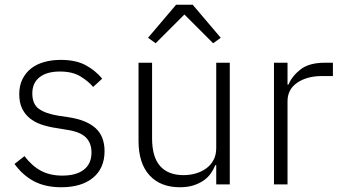

<svg xmlns="http://www.w3.org/2000/svg" viewBox="-20 -776 1437 808"><path d="M238 12Q171 12 123.5 -13Q76 -38 41 -86L83 -119Q115 -77 153 -57Q191 -37 242 -37Q301 -37 333 -62Q365 -87 365 -134Q365 -175 340.5 -198.5Q316 -222 260 -230L218 -237Q183 -242 154 -252Q125 -262 104.5 -279Q84 -296 72.5 -320.5Q61 -345 61 -380Q61 -416 74.5 -443Q88 -470 111 -488Q134 -506 166 -515Q198 -524 235 -524Q299 -524 340 -502Q381 -480 410 -445L372 -410Q352 -434 318.5 -454.5Q285 -475 232 -475Q177 -475 146.5 -451Q116 -427 116 -383Q116 -338 143.5 -318Q171 -298 226 -289L267 -283Q345 -271 382.5 -236.5Q420 -202 420 -140Q420 -68 371.5 -28Q323 12 238 12Z M890 -81H886Q879 -63 867 -46Q855 -29 837 -16.5Q819 -4 794.5 4Q770 12 737 12Q655 12 609 -38.5Q563 -89 563 -183V-512H620V-194Q620 -115 654 -77Q688 -39 752 -39Q779 -39 803.5 -46Q828 -53 847.5 -67Q867 -81 878.5 -102.5Q890 -124 890 -153V-512H947V0H890ZM791 -756 909 -617 877 -594 756 -715 635 -594 603 -617 721 -756Z M1133 0V-512H1190V-420H1194Q1209 -456 1245 -484Q1281 -512 1347 -512H1381V-456H1336Q1272 -456 1231 -428Q1190 -400 1190 -350V0Z"/></svg>

Font: IBM Plex Thai Light
Style: Regular
Weight: 300
Designer: Mike Abbink, Paul van der Laan, Pieter van Rosmalen, Ben Mitchell, Mark Frömberg
Foundry: Bold Monday
Version: Version 1.0